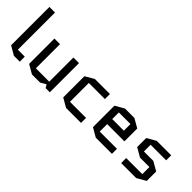

<svg xmlns="http://www.w3.org/2000/svg" viewBox="79 -1537 2349 2349"><g transform="rotate(45 1253.5 -362.5)"><path d="M195.8 0 80.1 -66.9V-730H176.8V-86.9H296.9V0Z M397 -62V-500H493.7V-82H725.1V-500H821.8V4.9H749L725.1 -36.1L653.8 4.9H512.7Z M1078.6 -413.1V-86.9H1356.9V0H1097.7L981.9 -66.9V-433.1L1097.7 -500H1356.9V-413.1Z M1891.6 -86.9V0H1612.3L1496.6 -66.9V-438L1612.3 -504.9H1775.4L1891.6 -438V-215.8H1593.3V-86.9ZM1593.3 -418V-303.2H1794.4V-418Z M2427.2 -230V-66.9L2311 0H2051.3V-86.9H2330.1V-210H2167L2051.3 -276.9V-433.1L2167 -500H2417V-413.1H2147.9V-296.9H2311Z"/></g></svg>

Font: Quantico
Style: Regular
Weight: 400
Designer: Matt Desmond
Foundry: MADtype
Version: Version 2.002